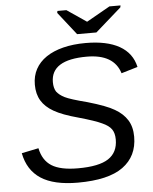

<svg xmlns="http://www.w3.org/2000/svg" viewBox="-59 -923 785 982"><g transform="rotate(-5 333.5 -432.0)"><path d="M301 10Q178 10 111.5 -33.5Q45 -77 28 -165L115 -183Q128 -120 173 -91.5Q218 -63 308 -63Q416 -63 464.5 -95Q513 -127 513 -193Q513 -226 499 -246Q485 -266 451 -281Q418 -297 333 -321Q251 -343 208 -368Q166 -392 145.5 -426Q125 -460 125 -508Q125 -553 144 -588Q163 -623 199 -647.5Q235 -672 286.5 -685Q338 -698 402 -698Q511 -698 575.5 -661.5Q640 -625 656 -553L572 -528Q541 -628 402 -628Q218 -628 218 -513Q218 -483 230 -464Q237 -455 247 -447Q257 -439 271 -432Q299 -418 385 -396Q482 -368 522 -344Q564 -320 586 -285Q608 -250 608 -199Q608 -99 533 -44.5Q458 10 301 10ZM462 -747H363L271 -864L273 -874H319L419 -806H420L540 -874H597L595 -864Z"/></g></svg>

Font: Libra Sans Modern
Style: Italic
Weight: 400
Italic angle: -12°
Foundry: Stefan Peev, Context Ltd
Version: Version 1.000